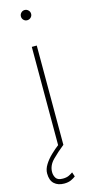

<svg xmlns="http://www.w3.org/2000/svg" viewBox="-141 -757 486 986"><g transform="rotate(-15 102.0 -264.0)"><path d="M76.7 -693.4Q76.7 -704.6 84.5 -712.6Q92.3 -720.7 103.5 -720.7Q114.7 -720.7 122.8 -712.6Q130.9 -704.6 130.9 -693.4Q130.9 -682.1 122.8 -674.3Q114.7 -666.5 103.5 -666.5Q92.3 -666.5 84.5 -674.3Q76.7 -682.1 76.7 -693.4ZM116.7 -528.3V0H90.3V-528.3ZM95.2 -9.8 116.2 0Q81.5 27.3 53 56.2Q24.4 85 24.4 120.1Q24.4 138.2 33.7 152.3Q43 166.5 69.8 166.5Q89.4 166.5 102.1 160.4Q114.7 154.3 123.5 147.9L131.3 171.4Q122.1 178.7 107.2 185.8Q92.3 192.9 69.8 192.9Q37.1 192.9 17.6 175Q-2 157.2 -2 120.1Q-2 97.2 12.5 74Q26.9 50.8 49.3 29.3Q71.8 7.8 95.2 -9.8Z"/></g></svg>

Font: Vazirmatn RD UI Thin
Style: Regular
Weight: 100
Designer: Saber Rastikerdar
Foundry: Saber Rastikerdar
Version: Version 33.003